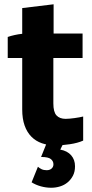

<svg xmlns="http://www.w3.org/2000/svg" viewBox="-20 -678 434 904"><path d="M242.4 6.6Q271 6.6 308.4 1.1Q345.8 -4.4 371.6 -16V-129.4Q364.2 -127.6 353.5 -125.6Q342.8 -123.6 331.6 -122.1Q320.4 -120.6 309.1 -119.5Q297.8 -118.4 289.4 -118.4Q261 -118.4 246.1 -134.5Q231.2 -150.6 231.2 -191V-405H368.8V-520H232.4V-657.8L84.6 -640V-518.8Q67.6 -517.2 49.1 -513.1Q30.6 -509 16.4 -504V-405H84.6V-162.8Q84.6 -118.8 95.9 -87Q107.2 -55.2 127.9 -34.3Q148.6 -13.4 177.6 -3.4Q206.6 6.6 242.4 6.6ZM221.4 206Q242.4 206 262.6 199.8Q282.8 193.6 298.3 180.7Q313.8 167.8 323.5 149.2Q333.2 130.6 333.2 104.8Q333.2 74 315.1 53.2Q297 32.4 263.8 26.4L276.8 0L240.8 -10L198 0L173.4 61Q207.2 61 219.4 70.9Q231.6 80.8 231.6 95.6Q231.6 107.8 222.9 115.6Q214.2 123.4 199.6 123.4Q185.8 123.4 175.6 118.5Q165.4 113.6 158.6 107L128.8 180.4Q148.2 192.6 172.3 199.3Q196.4 206 221.4 206Z"/></svg>

Font: Fixel Variable
Style: Regular
Weight: 100
Width: 3
Designer: AlfaBravo + MacPaw
Foundry: Kyrylo Tkachov, Marchela Mozhyna, Serhii Makarenko, Maria Weinstein, Zakhar Kryvoshyya
Version: Version 1.211